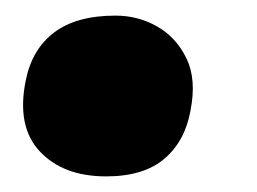

<svg xmlns="http://www.w3.org/2000/svg" viewBox="-20 -217 329 246"><path d="M116 9Q61 9 31 -23Q1 -55 13 -114Q21 -154 49.5 -175.5Q78 -197 128 -197Q157 -197 181.5 -183Q206 -169 219 -142Q232 -115 224 -75Q217 -36 190.5 -13.5Q164 9 116 9Z"/></svg>

Font: Vollkorn Black
Style: Italic
Weight: 900
Italic angle: -11°
Designer: Friedrich Althausen
Foundry: Friedrich Althausen
Version: Version 5.000; ttfautohint (v1.8.3)